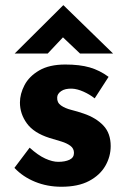

<svg xmlns="http://www.w3.org/2000/svg" viewBox="-20 -703 487 732"><path d="M214 9Q160 9 113.5 -10Q67 -29 35 -63L93 -140Q125 -111 152.5 -98.5Q180 -86 202 -86Q228 -86 245 -94Q262 -102 262 -120Q262 -137 248.5 -147Q235 -157 214 -163.5Q193 -170 169 -177Q109 -196 82.5 -232.5Q56 -269 56 -312Q56 -345 73.5 -378.5Q91 -412 129.5 -434.5Q168 -457 229 -457Q284 -457 322 -446Q360 -435 394 -410L341 -328Q322 -343 298.5 -353.5Q275 -364 255 -365Q228 -366 213 -355.5Q198 -345 198 -331Q197 -312 212.5 -301Q228 -290 252 -284Q276 -278 299 -270Q346 -254 374 -224.5Q402 -195 402 -146Q402 -106 381.5 -70.5Q361 -35 319.5 -13Q278 9 214 9ZM285 -499 207 -573 241 -583 162 -499H36L221 -683H222L411 -499Z"/></svg>

Font: Reem Kufi Fun
Style: Bold
Weight: 700
Designer: Khaled Hosny
Version: Version 1.005